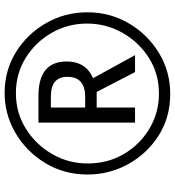

<svg xmlns="http://www.w3.org/2000/svg" viewBox="18 -782 774 851"><g transform="rotate(-90 405.5 -357.0)"><path d="M776 -358Q776 -456 728.5 -539.5Q681 -623 600 -673.5Q519 -724 418 -724Q323 -724 240.5 -675.5Q158 -627 107.5 -543.5Q57 -460 57 -356Q57 -260 103 -176.5Q149 -93 229.5 -41.5Q310 10 415 10Q513 10 595 -39.5Q677 -89 726.5 -172.5Q776 -256 776 -358ZM106 -356Q106 -441 147.5 -513Q189 -585 259.5 -629.5Q330 -674 418 -674Q503 -674 572.5 -631.5Q642 -589 684 -517Q726 -445 726 -358Q726 -274 685 -201.5Q644 -129 574 -84.5Q504 -40 415 -40Q332 -40 261.5 -81.5Q191 -123 148.5 -194.5Q106 -266 106 -356ZM354 -519H403Q490 -519 490 -446Q490 -367 402 -367H354ZM354 -146V-316H423L511 -146H586L484 -332Q558 -364 558 -449Q558 -574 406 -574H287V-146Z"/></g></svg>

Font: Noto Sans Display Condensed
Style: Italic
Weight: 400
Width: 3
Designer: Monotype Design team
Foundry: Monotype Imaging Inc.
Version: 1.000